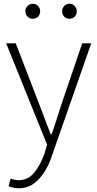

<svg xmlns="http://www.w3.org/2000/svg" viewBox="-20 -761 519 1023"><path d="M80 242Q65 242 51 239Q37 236 26 231L37 190Q45 194 56.5 196.5Q68 199 80 199Q130 199 163 158Q196 117 217 57L231 10L13 -530H64L193 -195Q206 -161 221 -121.5Q236 -82 250 -46H255Q268 -81 280.5 -121Q293 -161 304 -195L418 -530H466L257 68Q243 112 219 151.5Q195 191 161 216.5Q127 242 80 242ZM155 -661Q138 -661 126.5 -672.5Q115 -684 115 -701Q115 -717 126.5 -729Q138 -741 155 -741Q172 -741 183 -729Q194 -717 194 -701Q194 -684 183 -672.5Q172 -661 155 -661ZM350 -661Q333 -661 322 -672.5Q311 -684 311 -701Q311 -717 322 -729Q333 -741 350 -741Q367 -741 378 -729Q389 -717 389 -701Q389 -684 378 -672.5Q367 -661 350 -661Z"/></svg>

Font: Noto Sans JP ExtraLight
Style: Regular
Weight: 250
Designer: Ryoko NISHIZUKA  (kana, bopomofo & ideographs); Paul D. Hunt (Latin, Greek & Cyrillic); Sandoll Communications , Soo-you
Foundry: Adobe
Version: Version 2.004-H2;hotconv 1.0.118;makeotfexe 2.5.65603